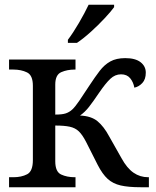

<svg xmlns="http://www.w3.org/2000/svg" viewBox="-20 -786 655 806"><path d="M265 -619Q287 -648 311.5 -690Q336 -732 352 -766H459V-756Q447 -739 420 -710Q393 -681 361.5 -652.5Q330 -624 303 -606H265ZM18 0V-42H36Q70 -42 94 -54.5Q118 -67 118 -114V-426Q118 -470 93.5 -482Q69 -494 36 -494H18V-536H297V-494H294Q262 -494 237 -483Q212 -472 212 -431V-305Q241 -305 256 -310Q271 -315 283 -326Q296 -338 313.5 -364Q331 -390 356 -428Q379 -463 398.5 -488.5Q418 -514 443 -528Q468 -542 506 -542Q548 -542 570 -525Q592 -508 592 -481Q592 -453 577.5 -437.5Q563 -422 544 -418Q540 -441 526.5 -457.5Q513 -474 488 -474Q463 -474 443 -455Q423 -436 397 -398Q370 -358 353 -336.5Q336 -315 316 -301Q363 -299 389.5 -277Q416 -255 438 -214L490 -122Q513 -80 540.5 -61Q568 -42 602 -42H605V0H570Q519 0 486.5 -7.5Q454 -15 432 -35Q410 -55 390 -94L341 -191Q326 -220 311 -234.5Q296 -249 273 -254Q250 -259 212 -259V-109Q212 -65 236.5 -53.5Q261 -42 294 -42H297V0Z"/></svg>

Font: NotoSerif-Regular
Style: Regular
Weight: 400
Designer: Monotype Design Team
Foundry: Monotype Imaging Inc.
Version: Version 2.007; ttfautohint (v1.8) -l 8 -r 50 -G 200 -x 14 -D